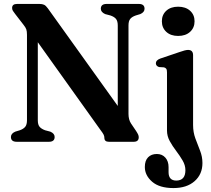

<svg xmlns="http://www.w3.org/2000/svg" viewBox="-20 -720 1070 975"><path d="M257.5 -24.5Q257.5 0 228.5 0H65Q35.5 0 35.5 -24.5Q35.5 -42 57.5 -51.5L80.5 -58.5Q99 -65 108 -76Q117 -87 117 -109.5V-543Q117 -561 113.5 -571Q110 -581 99.5 -594L57 -649Q49.5 -658.5 45.5 -665Q41.5 -671.5 41.5 -679.5Q41.5 -700 66.5 -700H180.5Q194.5 -700 203.8 -695.8Q213 -691.5 223 -677.5L578 -182V-590.5Q578 -613 569 -624Q560 -635 540.5 -641.5L514 -648.5Q492 -658.5 492 -675.5Q492 -700 521.5 -700H685Q714 -700 714 -675.5Q714 -658 692.5 -648.5L669.5 -641.5Q650.5 -635 641.5 -624.2Q632.5 -613.5 632.5 -590.5V-142Q632.5 -112.5 645 -93.5L671 -55Q679 -42.5 681.8 -36Q684.5 -29.5 684.5 -23Q684.5 0 659 0H533Q510 0 510 -20Q510 -28.5 506.2 -36.2Q502.5 -44 489.5 -61L172 -505.5V-109Q172 -87 181 -76.2Q190 -65.5 209 -58.5L235.5 -51.5Q257.5 -42 257.5 -24.5ZM884.5 -537.5Q847 -537.5 824.5 -558.2Q802 -579 802 -612Q802 -645 824.5 -665.5Q847 -686 884.5 -686Q922.5 -686 945.2 -665.5Q968 -645 968 -612Q968 -579 945.2 -558.2Q922.5 -537.5 884.5 -537.5ZM960.5 -85Q960.5 -48.5 972.2 -16.8Q984 15 996 45.2Q1008 75.5 1008 108Q1008 165 968.2 200Q928.5 235 861 235Q789.5 235 752.5 202.8Q715.5 170.5 715.5 128Q715.5 95.5 732 78.8Q748.5 62 776.5 62Q803.5 62 819.8 80.5Q836 99 836 128.5V154.5Q836 197 875.5 197Q921.5 196.5 921.5 144.5Q921.5 119 907.2 94.8Q893 70.5 874.5 46.2Q856 22 842 -3.5Q828 -29 828 -57.5V-352.5Q828 -365.5 824.2 -370.8Q820.5 -376 812.5 -378L787.5 -379.5Q771.5 -385 771.5 -399Q771.5 -414 793.5 -422.5L891 -455.5Q921.5 -466.5 935 -466.5Q960.5 -466.5 960.5 -439.5Z"/></svg>

Font: Fraunces 72pt Soft SemiBold
Style: Regular
Weight: 600
Version: Version 1.000;[b76b70a41]